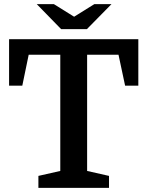

<svg xmlns="http://www.w3.org/2000/svg" viewBox="-20 -910 714 930"><path d="M24 -720H650V-495H586L554 -645H402V-82L508 -58V0H166V-58L272 -82V-645H119L88 -495H24ZM401 -769 520 -890H437L339 -829L241 -890H158L276 -769Z"/></svg>

Font: Domine
Style: Regular
Weight: 400
Designer: Pablo Impallari, Rodrigo Fuenzalida, Brenda Gallo
Foundry: Pablo Impallari, Rodrigo Fuenzalida, Brenda Gallo
Version: Version 2.000;September 19, 2022;FontCreator 14.0.0.2877 64-